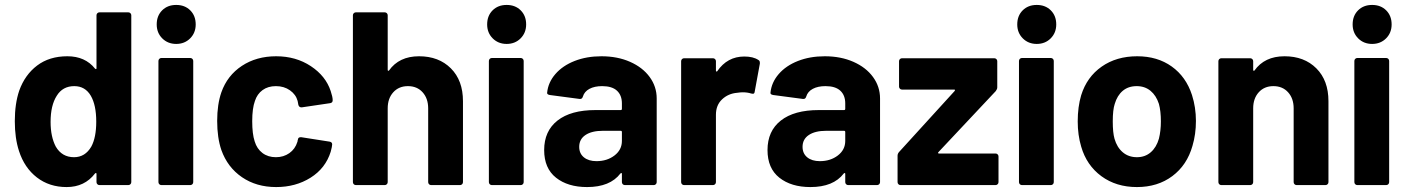

<svg xmlns="http://www.w3.org/2000/svg" viewBox="-20 -750 5707 778"><path d="M371 -688Q371 -693 374.5 -696.5Q378 -700 383 -700H500Q505 -700 508.5 -696.5Q512 -693 512 -688V-12Q512 -7 508.5 -3.5Q505 0 500 0H383Q378 0 374.5 -3.5Q371 -7 371 -12V-45Q371 -48 370 -48.5Q369 -49 368 -49Q367 -49 365 -47Q323 8 250 8Q180 8 129.5 -31Q79 -70 57 -138Q40 -190 40 -259Q40 -330 58 -383Q81 -447 130.5 -484.5Q180 -522 253 -522Q325 -522 365 -472Q367 -470 368 -470Q369 -470 370 -470.5Q371 -471 371 -474ZM350 -156Q370 -193 370 -257Q370 -324 348 -362Q325 -401 281 -401Q234 -401 210 -362Q185 -323 185 -256Q185 -196 206 -156Q231 -113 280 -113Q325 -113 350 -156Z M694 -572Q660 -572 637.5 -594.5Q615 -617 615 -651Q615 -686 637 -708Q659 -730 694 -730Q729 -730 751 -708Q773 -686 773 -651Q773 -617 750.5 -594.5Q728 -572 694 -572ZM634 0Q629 0 625.5 -3.5Q622 -7 622 -12V-503Q622 -508 625.5 -511.5Q629 -515 634 -515H751Q756 -515 759.5 -511.5Q763 -508 763 -503V-12Q763 -7 759.5 -3.5Q756 0 751 0Z M1099 8Q1019 8 960.5 -32Q902 -72 877 -142Q860 -192 860 -260Q860 -327 877 -376Q901 -444 960 -483Q1019 -522 1099 -522Q1179 -522 1239.5 -482Q1300 -442 1320 -381Q1328 -357 1328 -345V-343Q1328 -334 1318 -332L1203 -315H1201Q1192 -315 1189 -325L1186 -341Q1179 -367 1155 -384Q1131 -401 1098 -401Q1066 -401 1044 -385Q1022 -369 1013 -341Q1002 -311 1002 -259Q1002 -207 1012 -177Q1021 -147 1043.5 -130Q1066 -113 1098 -113Q1129 -113 1152.5 -129.5Q1176 -146 1185 -175Q1186 -177 1186 -181Q1187 -182 1187 -184Q1188 -194 1198 -194Q1199 -194 1201 -194L1316 -176Q1326 -174 1326 -165Q1326 -157 1320 -135Q1299 -68 1238.5 -30Q1178 8 1099 8Z M1678 -522Q1758 -522 1807 -473Q1856 -424 1856 -340V-12Q1856 -7 1852.5 -3.5Q1849 0 1844 0H1727Q1722 0 1718.5 -3.5Q1715 -7 1715 -12V-311Q1715 -351 1692.5 -376Q1670 -401 1633 -401Q1596 -401 1573.5 -376Q1551 -351 1551 -311V-12Q1551 -7 1547.5 -3.5Q1544 0 1539 0H1422Q1417 0 1413.5 -3.5Q1410 -7 1410 -12V-688Q1410 -693 1413.5 -696.5Q1417 -700 1422 -700H1539Q1544 -700 1547.5 -696.5Q1551 -693 1551 -688V-467Q1551 -464 1552.5 -463.5Q1554 -463 1554 -463Q1555 -463 1556 -464Q1597 -522 1678 -522Z M2033 -572Q1999 -572 1976.5 -594.5Q1954 -617 1954 -651Q1954 -686 1976 -708Q1998 -730 2033 -730Q2068 -730 2090 -708Q2112 -686 2112 -651Q2112 -617 2089.5 -594.5Q2067 -572 2033 -572ZM1973 0Q1968 0 1964.5 -3.5Q1961 -7 1961 -12V-503Q1961 -508 1964.5 -511.5Q1968 -515 1973 -515H2090Q2095 -515 2098.5 -511.5Q2102 -508 2102 -503V-12Q2102 -7 2098.5 -3.5Q2095 0 2090 0Z M2417 -522Q2482 -522 2533 -499.5Q2584 -477 2612.5 -438Q2641 -399 2641 -351V-12Q2641 -7 2637.5 -3.5Q2634 0 2629 0H2512Q2507 0 2503.5 -3.5Q2500 -7 2500 -12V-45Q2500 -48 2499 -48.5Q2498 -49 2497 -49Q2496 -49 2494 -47Q2452 8 2359 8Q2281 8 2233 -30Q2185 -68 2185 -142Q2185 -219 2239 -261.5Q2293 -304 2393 -304H2495Q2500 -304 2500 -309V-331Q2500 -364 2480 -382.5Q2460 -401 2420 -401Q2389 -401 2368.5 -390Q2348 -379 2342 -359Q2339 -349 2331 -349Q2330 -349 2329 -349L2208 -365Q2197 -367 2197 -373Q2197 -373 2197 -374Q2201 -416 2230.5 -450Q2260 -484 2308.5 -503Q2357 -522 2417 -522ZM2397 -97Q2440 -97 2470 -120Q2500 -143 2500 -179V-215Q2500 -220 2495 -220H2423Q2378 -220 2352.5 -203Q2327 -186 2327 -155Q2327 -128 2346 -112.5Q2365 -97 2397 -97Z M2996 -521Q3032 -521 3053 -507Q3059 -504 3059 -496Q3059 -494 3059 -492L3038 -378Q3037 -370 3031 -370Q3028 -370 3024 -371Q3009 -376 2989 -376Q2981 -376 2967 -374Q2931 -371 2906 -347.5Q2881 -324 2881 -285V-12Q2881 -7 2877.5 -3.5Q2874 0 2869 0H2752Q2747 0 2743.5 -3.5Q2740 -7 2740 -12V-502Q2740 -507 2743.5 -510.5Q2747 -514 2752 -514H2869Q2874 -514 2877.5 -510.5Q2881 -507 2881 -502V-464Q2881 -461 2882.5 -460.5Q2884 -460 2884 -460Q2885 -460 2886 -461Q2927 -521 2996 -521Z M3322 -522Q3387 -522 3438 -499.5Q3489 -477 3517.5 -438Q3546 -399 3546 -351V-12Q3546 -7 3542.5 -3.5Q3539 0 3534 0H3417Q3412 0 3408.5 -3.5Q3405 -7 3405 -12V-45Q3405 -48 3404 -48.5Q3403 -49 3402 -49Q3401 -49 3399 -47Q3357 8 3264 8Q3186 8 3138 -30Q3090 -68 3090 -142Q3090 -219 3144 -261.5Q3198 -304 3298 -304H3400Q3405 -304 3405 -309V-331Q3405 -364 3385 -382.5Q3365 -401 3325 -401Q3294 -401 3273.5 -390Q3253 -379 3247 -359Q3244 -349 3236 -349Q3235 -349 3234 -349L3113 -365Q3102 -367 3102 -373Q3102 -373 3102 -374Q3106 -416 3135.5 -450Q3165 -484 3213.5 -503Q3262 -522 3322 -522ZM3302 -97Q3345 -97 3375 -120Q3405 -143 3405 -179V-215Q3405 -220 3400 -220H3328Q3283 -220 3257.5 -203Q3232 -186 3232 -155Q3232 -128 3251 -112.5Q3270 -97 3302 -97Z M3629 0Q3624 0 3620.5 -3.5Q3617 -7 3617 -12V-119Q3617 -127 3623 -134L3848 -381Q3850 -384 3850 -385Q3850 -387 3846 -387H3635Q3630 -387 3626.5 -390.5Q3623 -394 3623 -399V-502Q3623 -507 3626.5 -510.5Q3630 -514 3635 -514H4009Q4014 -514 4017.5 -510.5Q4021 -507 4021 -502V-396Q4021 -389 4015 -381L3783 -134Q3781 -132 3781 -130Q3781 -128 3785 -128H4014Q4019 -128 4022.5 -124.5Q4026 -121 4026 -116V-12Q4026 -7 4022.5 -3.5Q4019 0 4014 0Z M4181 -572Q4147 -572 4124.5 -594.5Q4102 -617 4102 -651Q4102 -686 4124 -708Q4146 -730 4181 -730Q4216 -730 4238 -708Q4260 -686 4260 -651Q4260 -617 4237.5 -594.5Q4215 -572 4181 -572ZM4121 0Q4116 0 4112.5 -3.5Q4109 -7 4109 -12V-503Q4109 -508 4112.5 -511.5Q4116 -515 4121 -515H4238Q4243 -515 4246.5 -511.5Q4250 -508 4250 -503V-12Q4250 -7 4246.5 -3.5Q4243 0 4238 0Z M4587 8Q4503 8 4443 -36Q4383 -80 4361 -156Q4347 -203 4347 -258Q4347 -317 4361 -364Q4384 -438 4444 -480Q4504 -522 4588 -522Q4670 -522 4728 -480.5Q4786 -439 4810 -365Q4826 -315 4826 -260Q4826 -206 4812 -159Q4790 -81 4730.5 -36.5Q4671 8 4587 8ZM4587 -113Q4620 -113 4643 -133Q4666 -153 4676 -188Q4684 -220 4684 -258Q4684 -300 4676 -329Q4665 -363 4642 -382Q4619 -401 4586 -401Q4552 -401 4529.5 -382Q4507 -363 4497 -329Q4489 -305 4489 -258Q4489 -213 4496 -188Q4506 -153 4529.5 -133Q4553 -113 4587 -113Z M5185 -522Q5265 -522 5314 -473Q5363 -424 5363 -340V-12Q5363 -7 5359.5 -3.5Q5356 0 5351 0H5234Q5229 0 5225.5 -3.5Q5222 -7 5222 -12V-311Q5222 -351 5199.5 -376Q5177 -401 5140 -401Q5103 -401 5080.5 -376Q5058 -351 5058 -311V-12Q5058 -7 5054.5 -3.5Q5051 0 5046 0H4929Q4924 0 4920.5 -3.5Q4917 -7 4917 -12V-502Q4917 -507 4920.5 -510.5Q4924 -514 4929 -514H5046Q5051 -514 5054.5 -510.5Q5058 -507 5058 -502V-467Q5058 -464 5059.5 -463.5Q5061 -463 5061 -463Q5062 -463 5063 -464Q5104 -522 5185 -522Z M5540 -572Q5506 -572 5483.5 -594.5Q5461 -617 5461 -651Q5461 -686 5483 -708Q5505 -730 5540 -730Q5575 -730 5597 -708Q5619 -686 5619 -651Q5619 -617 5596.5 -594.5Q5574 -572 5540 -572ZM5480 0Q5475 0 5471.5 -3.5Q5468 -7 5468 -12V-503Q5468 -508 5471.5 -511.5Q5475 -515 5480 -515H5597Q5602 -515 5605.5 -511.5Q5609 -508 5609 -503V-12Q5609 -7 5605.5 -3.5Q5602 0 5597 0Z"/></svg>

Font: LinhAnh
Style: Bold
Weight: 700
Designer: Jeremy Tribby
Foundry: Tribby Type
Version: Version 1.408